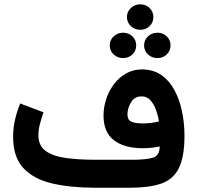

<svg xmlns="http://www.w3.org/2000/svg" viewBox="-20 -881 927 901"><path d="M575.7 -800.8Q575.7 -826.2 594 -843.5Q612.3 -860.8 638.2 -860.8Q664.1 -860.8 681.9 -843.5Q699.7 -826.2 699.7 -800.8Q699.7 -775.4 681.9 -758.3Q664.1 -741.2 638.2 -741.2Q612.3 -741.2 594 -758.5Q575.7 -775.9 575.7 -800.8ZM656.2 -668Q656.2 -693.4 674.6 -710.4Q692.9 -727.5 718.8 -727.5Q744.6 -727.5 762.5 -710.4Q780.3 -693.4 780.3 -668Q780.3 -642.6 762.5 -625.5Q744.6 -608.4 718.8 -608.4Q692.9 -608.4 674.6 -625.5Q656.2 -642.6 656.2 -668ZM495.1 -668Q495.1 -693.4 513.4 -710.4Q531.7 -727.5 557.6 -727.5Q583.5 -727.5 601.3 -710.4Q619.1 -693.4 619.1 -668Q619.1 -642.6 601.3 -625.5Q583.5 -608.4 557.6 -608.4Q531.7 -608.4 513.4 -625.5Q495.1 -642.6 495.1 -668ZM729.5 -193.8Q691.9 -185.5 648.9 -185.5Q563.5 -185.5 514.6 -222.9Q465.8 -260.3 465.8 -338.9Q465.8 -377.4 478.3 -415.8Q490.7 -454.1 514.4 -485.6Q538.1 -517.1 571.3 -536.1Q604.5 -555.2 646 -555.2Q699.2 -555.2 737.1 -528.8Q774.9 -502.4 798.8 -457.8Q822.8 -413.1 834.2 -357.9Q845.7 -302.7 845.7 -245.1Q845.7 -144.5 819.1 -91.6Q792.5 -38.6 736.1 -19.3Q679.7 0 589.8 0H427.2Q312.5 0 225.6 -20Q138.7 -40 90.1 -91.8Q41.5 -143.6 41.5 -239.3Q41.5 -281.2 51 -321.3Q60.5 -361.3 74.7 -395.5L184.1 -354Q176.3 -331.5 168.2 -302.5Q160.2 -273.4 160.2 -246.6Q160.2 -196.3 195.8 -171.6Q231.4 -147 292 -139.2Q352.5 -131.3 427.2 -131.3H598.6Q666 -131.3 697.5 -140.9Q729 -150.4 729.5 -193.8ZM648.4 -301.8Q689 -301.8 726.1 -311Q722.2 -336.4 712.6 -363.8Q703.1 -391.1 686.5 -409.9Q669.9 -428.7 645 -428.7Q611.8 -428.7 595 -400.9Q578.1 -373 578.1 -344.2Q578.1 -316.9 598.1 -309.3Q618.2 -301.8 648.4 -301.8Z"/></svg>

Font: Vazirmatn RD UI
Style: Bold
Weight: 700
Designer: Saber Rastikerdar
Foundry: Saber Rastikerdar
Version: Version 33.003